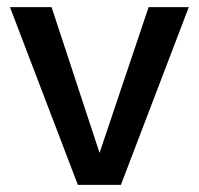

<svg xmlns="http://www.w3.org/2000/svg" viewBox="-20 -520 559 540"><path d="M398 -500H511L320 0H199L8 -500H125L260 -90Z"/></svg>

Font: Kantumruy Pro Medium
Style: Regular
Weight: 500
Designer: Sovichet Tep
Foundry: Sovichet Tep
Version: Version 1.002